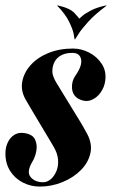

<svg xmlns="http://www.w3.org/2000/svg" viewBox="-29 -680 441 708"><path d="M258 -317Q238 -330 236.5 -355.5Q235 -381 249 -401Q275 -438 270 -461.5Q265 -485 238 -485Q213 -485 196.5 -476Q180 -467 172 -451.5Q164 -436 164 -417Q164 -408 167.5 -398.5Q171 -389 177 -378Q193 -352 208.5 -326.5Q224 -301 238.5 -277.5Q253 -254 265.5 -233.5Q278 -213 287 -196Q312 -155 305 -118.5Q298 -82 270 -53.5Q242 -25 201.5 -8.5Q161 8 118 8Q84 8 55 -7Q26 -22 8.5 -49.5Q-9 -77 -9 -114Q-9 -137 0 -155.5Q9 -174 25 -183.5Q41 -193 63 -189Q92 -184 100.5 -165Q109 -146 105 -123.5Q101 -101 90 -83Q68 -46 84 -27Q100 -8 130 -8Q145 -8 158 -19Q171 -30 179 -49Q187 -68 185 -92Q183 -116 167 -142Q160 -154 146.5 -176.5Q133 -199 117.5 -225Q102 -251 88 -274.5Q74 -298 66 -312Q47 -345 53 -378.5Q59 -412 84 -440Q109 -468 149.5 -484.5Q190 -501 240 -501Q271 -501 300 -486Q329 -471 346.5 -444Q364 -417 359 -382Q356 -358 341 -337.5Q326 -317 304.5 -310Q283 -303 258 -317ZM362 -660 364 -659Q322 -628 297 -600.5Q272 -573 261 -555.5Q250 -538 248 -535H246L262 -610Q264 -612 275 -621.5Q286 -631 307.5 -642Q329 -653 362 -660ZM184 -660Q229 -650 246 -631.5Q263 -613 264 -610L248 -535H246Q246 -538 242.5 -555.5Q239 -573 225.5 -600.5Q212 -628 182 -659Z"/></svg>

Font: Emberly Black
Style: Italic
Weight: 900
Italic angle: -12°
Designer: Rajesh Rajput
Foundry: Rajesh Rajput
Version: Version 1.000